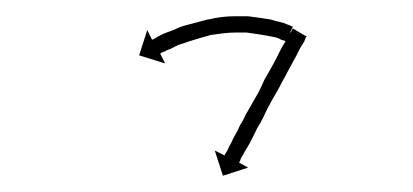

<svg xmlns="http://www.w3.org/2000/svg" viewBox="-20 -276 508 236"><path d="M330 -226Q330 -226 330 -226Q330 -226 330 -226Q330 -226 330 -226Q330 -226 330 -226Q329 -226 326 -227Q326 -227 326 -227Q326 -227 326 -227Q326 -227 326 -227Q326 -227 326 -227Q323 -229 319 -230Q319 -230 319 -230Q319 -230 319 -230Q319 -230 319 -230Q319 -230 319 -230Q314 -231 309 -232Q309 -232 309 -232Q309 -232 309 -232Q309 -232 309 -232Q309 -232 309 -232Q303 -233 297 -234Q297 -234 297 -234Q297 -234 297 -234Q297 -234 297 -234Q297 -234 297 -234Q291 -235 283 -236Q283 -236 283.5 -236Q284 -236 284 -236Q284 -236 284 -236Q284 -236 284 -236Q276 -236 269 -236Q269 -236 269 -236Q269 -236 269 -236Q269 -236 269 -236Q269 -236 269 -236Q262 -236 254 -235Q254 -235 254 -235Q254 -235 254 -235Q254 -235 254 -235Q254 -235 254 -235Q247 -234 239 -233Q239 -233 239 -233Q239 -233 239 -233Q239 -233 239 -233Q239 -233 239 -233Q232 -231 225 -229Q225 -229 225 -229Q225 -229 225 -229Q225 -229 225 -229Q225 -229 225 -229Q218 -227 212 -225Q212 -225 212 -225Q212 -225 212 -225Q212 -225 212 -225Q212 -225 212 -225Q206 -223 200 -221Q200 -221 200 -221Q200 -221 200 -221Q200 -221 200 -221Q200 -221 200 -221Q195 -219 190 -216Q190 -216 190 -216Q190 -216 190 -216Q190 -216 190 -216Q190 -216 190 -216Q186 -215 183 -213Q183 -213 183 -213Q183 -213 183 -213Q183 -213 183 -213Q183 -213 183 -213Q180 -212 178 -211Q177 -210 177 -210L183 -198L151 -208L161 -239L167 -227Q168 -228 169 -228Q171 -229 174 -231Q174 -231 174 -231Q174 -231 174 -231Q174 -231 174 -231Q174 -231 174 -231Q178 -233 182 -235Q182 -235 182 -235Q182 -235 182 -235Q182 -235 182 -235Q182 -235 182 -235Q187 -237 193 -239Q193 -239 193 -239Q193 -239 193 -239Q193 -239 193 -239Q193 -239 193 -239Q199 -242 205 -244Q205 -244 205 -244Q205 -244 205 -244Q205 -244 205 -244Q205 -244 205 -244Q212 -246 220 -248Q220 -248 220 -248Q220 -248 220 -248Q220 -248 220 -248Q220 -248 220 -248Q227 -250 235 -252Q235 -252 235 -252Q235 -252 235 -252Q235 -252 235.5 -252Q236 -252 236 -252Q244 -254 252 -255Q252 -255 252 -255Q252 -255 252 -255Q252 -255 252 -255Q252 -255 252 -255Q260 -256 268 -256Q268 -256 268.5 -256Q269 -256 269 -256Q269 -256 269 -256Q269 -256 269 -256Q277 -256 285 -256Q285 -256 285 -256Q285 -256 285 -256Q285 -256 285 -256Q285 -256 285 -256Q293 -255 300 -254Q300 -254 300 -254Q300 -254 300 -254Q300 -254 300 -254Q300 -254 300 -254Q307 -253 313 -252Q313 -252 313 -252Q313 -252 313 -252Q313 -252 313 -252Q313 -252 313 -252Q319 -250 324 -249Q324 -249 324 -249Q324 -249 324 -249Q324 -249 324 -249Q324 -249 324 -249Q329 -248 333 -246Q333 -246 333 -246Q333 -246 333 -246Q333 -246 333 -246Q333 -246 333 -246Q336 -245 338 -244Q338 -244 338 -244Q338 -244 338 -244Q338 -244 338 -244Q338 -244 338 -244Q339 -244 340 -243L331 -225Q331 -225 330 -226ZM356 -230Q355 -228 354 -225Q352 -222 349 -217Q347 -213 344 -207Q341 -202 338 -196Q334 -189 331 -183Q327 -176 323 -168Q319 -161 315 -154Q311 -147 307 -139Q304 -132 300 -125Q296 -119 293 -112Q290 -106 287 -100Q284 -95 281 -90Q279 -86 277 -83Q275 -79 275 -78Q274 -77 274 -76L285 -70L254 -60L244 -91L256 -85Q257 -87 257 -87Q258 -89 260 -92Q261 -95 264 -100Q266 -105 269 -110Q272 -115 275 -122Q279 -128 282 -135Q286 -142 290 -149Q294 -156 298 -163Q302 -171 305 -178Q309 -185 313 -192Q317 -199 320 -205Q323 -211 326 -217Q329 -222 332 -227Q334 -231 336 -235Q338 -237 339 -239Q339 -240 340 -241L357 -231Q357 -231 356 -230Z"/></svg>

Font: FRB American Cursive Just Arrows
Style: Italic
Weight: 400
Italic angle: -25°
Version: Version 2.0;Modular Font Editor K font №1